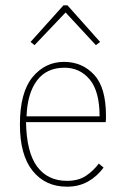

<svg xmlns="http://www.w3.org/2000/svg" viewBox="-20 -693 478 723"><path d="M232 10Q151 10 103 -49.5Q55 -109 55 -224Q55 -345 102.5 -402.5Q150 -460 221 -460Q289 -460 334 -412Q379 -364 379 -258Q379 -249 379 -245.5Q379 -242 378 -233H78Q80 -119 120 -65.5Q160 -12 232 -12Q275 -12 303 -30.5Q331 -49 352 -77L370 -62Q346 -29 311.5 -9.5Q277 10 232 10ZM80 -255H355Q355 -349 318 -393.5Q281 -438 223 -438Q155 -438 119 -389.5Q83 -341 80 -255ZM110 -523 95 -535 219 -673H234L357 -535L341 -523L227 -646Z"/></svg>

Font: Inconsolata SemiCondensed ExtraLight
Style: Regular
Weight: 200
Width: 4
Monospace: yes
Designer: Raph Levien, Cyreal, Brenton Simpson
Foundry: Raph Levien, Cyreal, Google
Version: Version 3.100; ttfautohint (v1.8.4.7-5d5b)